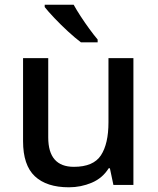

<svg xmlns="http://www.w3.org/2000/svg" viewBox="-20 -879 670 816"><path d="M547 -632V-93H462L447 -164H442Q416 -122 370 -102.5Q324 -83 273 -83Q178 -83 128 -130Q78 -177 78 -279V-632H185V-295Q185 -170 294 -170Q377 -170 409 -219Q441 -268 441 -359V-632ZM293 -859Q305 -837 323 -809.5Q341 -782 360 -756Q379 -730 395 -711V-699H324Q300 -717 269.5 -745Q239 -773 211.5 -802Q184 -831 170 -849V-859Z"/></svg>

Font: Noto Sans Kannada UI Medium
Style: Regular
Weight: 500
Designer: Jelle Bosma - Monotype Design Team
Foundry: Monotype Imaging Inc.
Version: Version 2.005; ttfautohint (v1.8.4.7-5d5b)